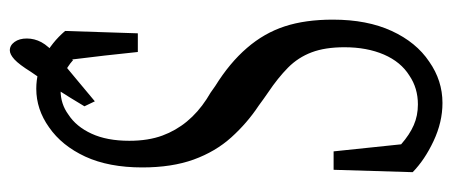

<svg xmlns="http://www.w3.org/2000/svg" viewBox="-289 -640 935 397"><g transform="rotate(-90 178.5 -441.5)"><path d="M21 -55.7Q23.4 -134.3 25.9 -219.2Q25.9 -219.2 64 -219.2Q71.3 -146.5 78.6 -79.6Q98.6 -62 118.2 -53.5Q137.7 -44.9 161.1 -44.9Q194.8 -44.9 220.7 -62.5Q249 -80.1 264.2 -115.2Q279.3 -150.4 279.3 -196.8Q279.3 -236.8 268.8 -264.6Q258.3 -292.5 237.1 -313.5Q215.8 -334.5 186 -354.5Q172.4 -363.8 158.7 -374Q122.6 -397.9 93 -430.7Q63.5 -463.4 47.1 -508.5Q30.8 -553.7 30.8 -614.7Q30.8 -684.1 53.2 -732.7Q75.7 -781.2 113.8 -807.6Q150.9 -834 193.4 -834Q227.5 -834 258.3 -818.1Q289.1 -802.2 313 -774.4Q310.5 -704.1 308.1 -624Q308.1 -624 269.5 -624Q262.2 -695.3 254.4 -756.8Q253.9 -762.2 252.9 -757.8Q223.6 -783.7 189.9 -783.7Q162.1 -783.7 140.1 -767.6Q115.2 -751.5 100.6 -719.7Q85.9 -688 85.9 -641.6Q85.9 -602.5 96.7 -573.2Q117.2 -517.6 171.9 -481.9Q185.5 -474.1 199.2 -463.9Q247.1 -434.1 277.8 -398.4Q308.6 -362.8 322.5 -320.3Q336.4 -277.8 336.4 -220.7Q336.4 -149.9 313 -99.1Q289.6 -48.3 249.5 -21.5Q210.4 5.9 164.1 5.9Q124.5 5.9 85.4 -12.5Q46.4 -30.8 21 -55.7ZM260.7 -790.5Q236.8 -770.5 213.4 -751.2Q189.9 -731.9 167.5 -712.9Q167.5 -712.9 157.2 -734.4Q192.9 -794.4 228.5 -845.2Q243.7 -869.6 254.2 -879.2Q264.6 -888.7 272.9 -888.7Q283.2 -888.7 290.3 -878.9Q297.4 -869.1 297.4 -853.5Q297.4 -837.9 289.8 -823.5Q282.2 -809.1 260.7 -790.5Z"/></g></svg>

Font: Scarab Serif
Style: Light
Weight: 300
Designer: John Roberts
Foundry: Scarab
Version: 1.0